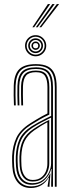

<svg xmlns="http://www.w3.org/2000/svg" viewBox="-20 -923 355 949"><path d="M251 0V-492.5Q251 -549 229.2 -573.5Q207.5 -598 157.5 -598Q105.5 -598 82.2 -574.9Q59 -551.8 57 -498.5Q56.2 -476.8 56.6 -451.5Q57 -426.2 58 -402H49Q48 -427 47.6 -452.1Q47.2 -477.2 48 -498.8Q49.8 -556 75.2 -581Q100.8 -606 157.5 -606Q194.2 -606 216.8 -594.5Q239.2 -583 249.6 -558Q260 -533 260 -492.5V0ZM139.2 -17.5Q170.5 -17.5 191.1 -33.1Q211.8 -48.8 222.1 -71.6Q232.5 -94.5 232.5 -115.5V-341.8Q212.2 -332.2 187.2 -319Q162.2 -305.8 141 -292Q102 -266.8 85.5 -233.5Q69 -200.2 67 -149Q66.5 -136.2 67 -126Q67.5 -115.8 68.2 -101Q70.8 -59.8 89.5 -38.6Q108.2 -17.5 139.2 -17.5ZM140.5 -25.8Q112.2 -25.8 96.1 -46Q80 -66.2 77.5 -101.5Q76.5 -116.5 76.2 -127.5Q76 -138.5 76.2 -148.8Q78.2 -198.8 93.9 -230Q109.5 -261.2 144.8 -285Q161.2 -296.2 182.4 -308.5Q203.5 -320.8 223.5 -330.5V-114.8Q223.5 -94.2 215 -73.6Q206.5 -53 188.2 -39.4Q170 -25.8 140.5 -25.8ZM141.5 -33.5Q167.2 -33.5 183.4 -45.8Q199.5 -58 206.9 -76.6Q214.2 -95.2 214.2 -114.5V-319Q198.5 -310.5 182 -300.4Q165.5 -290.2 148.2 -278Q116 -254.8 101.5 -225.6Q87 -196.5 85.2 -148.5Q85 -137.5 85.2 -127.1Q85.5 -116.8 86.2 -102.5Q88.2 -71.2 102.4 -52.4Q116.5 -33.5 141.5 -33.5ZM133 6.2Q90.8 6.2 67.4 -21.8Q44 -49.8 41 -99.2Q40 -115.5 39.9 -128.6Q39.8 -141.8 40 -151.8Q42.5 -202.5 60.9 -241.8Q79.2 -281 129.2 -313.2Q144.8 -323 158.9 -331.6Q173 -340.2 186.8 -347.9Q200.5 -355.5 214.5 -362.2V-492.5Q214.5 -527.8 202.8 -547Q191 -566.2 157.5 -566.2Q123.2 -566.2 109 -549.6Q94.8 -533 93.5 -497Q93 -478.2 93.1 -455.4Q93.2 -432.5 94.2 -402H85.2Q84.2 -432.5 84 -455.4Q83.8 -478.2 84.2 -497.5Q85.5 -538 102.4 -556.1Q119.2 -574.2 157.5 -574.2Q195.8 -574.2 209.8 -553.5Q223.8 -532.8 223.8 -492.5V-356.5Q199.2 -345.2 176.1 -332.1Q153 -319 132.5 -305.8Q85.5 -275.8 68.5 -238.1Q51.5 -200.5 49 -151.2Q48.5 -137.8 48.8 -127.1Q49 -116.5 50 -99.8Q53 -52.5 75 -27.1Q97 -1.8 135 -1.8Q167.8 -1.8 191.8 -18.9Q215.8 -36 227.2 -64.2H229.2L224.8 -9.2V0H215.5V-4.5L221.8 -45H220Q207.2 -21.2 184.5 -7.5Q161.8 6.2 133 6.2ZM233 0V-22.2L235 -87.8H233Q224.8 -56.2 199.9 -33Q175 -9.8 136.8 -9.8Q102.2 -9.8 82 -33.2Q61.8 -56.8 59.2 -100.2Q58.2 -116.8 58 -127.8Q57.8 -138.8 58.2 -150.8Q60.2 -198.2 76.1 -234.2Q92 -270.2 137 -299Q152.5 -308.8 169.9 -318.2Q187.2 -327.8 203.8 -336Q220.2 -344.2 232.8 -350V-492.5Q232.8 -540.5 215.4 -561.4Q198 -582.2 157.5 -582.2Q115 -582.2 95.9 -562.6Q76.8 -543 75.2 -497.8Q74.5 -476 74.9 -450.8Q75.2 -425.5 76 -402H67.2Q66.2 -426 65.9 -451.6Q65.5 -477.2 66.2 -498Q67.8 -547.2 88.9 -568.8Q110 -590.2 157.5 -590.2Q202.8 -590.2 222.2 -567.5Q241.8 -544.8 241.8 -492.5V0ZM156 -644.8Q141.5 -644.8 129.6 -651.8Q117.8 -658.8 110.8 -670.6Q103.8 -682.5 103.8 -697Q103.8 -711.5 110.8 -723.4Q117.8 -735.2 129.6 -742.2Q141.5 -749.2 156 -749.2Q170.8 -749.2 182.5 -742.2Q194.2 -735.2 201.4 -723.4Q208.5 -711.5 208.5 -697Q208.5 -682.5 201.4 -670.6Q194.2 -658.8 182.5 -651.8Q170.8 -644.8 156 -644.8ZM156 -652.8Q174.5 -652.8 187.5 -665.8Q200.5 -678.8 200.5 -697Q200.5 -715.5 187.5 -728.5Q174.5 -741.5 156 -741.5Q137.8 -741.5 124.8 -728.5Q111.8 -715.5 111.8 -697Q111.8 -678.8 124.8 -665.8Q137.8 -652.8 156 -652.8ZM156 -660.5Q140.8 -660.5 130.1 -671.1Q119.5 -681.8 119.5 -697Q119.5 -712.2 130.1 -722.9Q140.8 -733.5 156 -733.5Q171.2 -733.5 181.9 -722.9Q192.5 -712.2 192.5 -697Q192.5 -681.8 181.9 -671.1Q171.2 -660.5 156 -660.5ZM156 -668.5Q167.8 -668.5 176.1 -676.9Q184.5 -685.2 184.5 -697Q184.5 -708.8 176.1 -717.1Q167.8 -725.5 156 -725.5Q144.2 -725.5 135.9 -717.1Q127.5 -708.8 127.5 -697Q127.5 -685.2 135.9 -676.9Q144.2 -668.5 156 -668.5ZM156 -676.5Q147.8 -676.5 141.6 -682.6Q135.5 -688.8 135.5 -697.2Q135.5 -705.5 141.6 -711.6Q147.8 -717.8 156.2 -717.8Q164.5 -717.8 170.6 -711.6Q176.8 -705.5 176.8 -697Q176.8 -688.8 170.6 -682.6Q164.5 -676.5 156 -676.5ZM156.2 -684.2Q169 -684.2 169 -697.2Q169 -710 156.2 -710Q143.2 -710 143.2 -697.2Q143.2 -684.2 156.2 -684.2ZM140 -788.2 216.8 -903H228L148.8 -788.2ZM174.8 -788.2 261 -903H272.2L183.8 -788.2ZM157.2 -788.2 238.8 -903H250.2L166.2 -788.2Z"/></svg>

Font: Big Shoulders Inline Display Thin Light
Style: Regular
Weight: 300
Version: Version 2.002